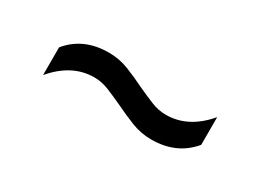

<svg xmlns="http://www.w3.org/2000/svg" viewBox="-21 -597 595 438"><g transform="rotate(30 276.0 -378.0)"><path d="M367 -316Q339.5 -316 314.2 -326Q289 -336 265.5 -347.5Q244 -357.5 224 -365.8Q204 -374 184.5 -374Q125.5 -374 80 -320V-393Q118 -439.5 185 -439.5Q212.5 -439.5 237.8 -429.5Q263 -419.5 286 -408Q307.5 -398 327.5 -389.8Q347.5 -381.5 367.5 -381.5Q426.5 -381.5 472 -435.5V-362.5Q433.5 -316 367 -316Z"/></g></svg>

Font: Encode Sans SmExp
Style: Regular
Weight: 400
Width: 6
Designer: Multiple Designers
Foundry: Impallari Type
Version: Version 3.002; ttfautohint (v1.8.3) -l 8 -r 50 -G 200 -x 14 